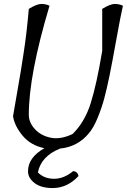

<svg xmlns="http://www.w3.org/2000/svg" viewBox="-20 -755 643 973"><path d="M498 -710Q539 -735 561.5 -735Q584 -735 603 -726Q590 -669 569.5 -554.5Q549 -440 535 -371.5Q521 -303 508 -255Q495 -207 474.5 -157Q454 -107 429 -78Q373 -11 284 -2Q188 37 172 119Q204 151 254 151Q304 151 351 112Q373 114 378 137Q321 198 247 198Q188 198 155 172.5Q122 147 122 113Q122 43 205 -4Q136 -18 95 -67Q54 -116 46 -166Q50 -191 65.5 -278.5Q81 -366 85.5 -395Q90 -424 100 -488Q115 -583 126 -710Q167 -735 189.5 -735Q212 -735 231 -726Q126 -375 126 -174Q126 -134 157 -100.5Q188 -67 237.5 -57Q287 -47 348 -76Q410 -137 440 -233Q470 -329 498 -497Z"/></svg>

Font: Tillana
Style: Regular
Weight: 400
Designer: Lipi Raval (Devanagari, Latin), Jonny Pinhorn (Latin)
Foundry: Indian Type Foundry
Version: Version 2.003;PS 1.0;hotconv 1.0.79;makeotf.lib2.5.61930; tt